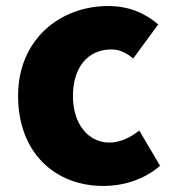

<svg xmlns="http://www.w3.org/2000/svg" viewBox="-20 -603 577 637"><path d="M323 14C383 14 455 -4 511 -53L442 -170C413 -147 379 -130 343 -130C274 -130 222 -190 222 -285C222 -379 271 -439 350 -439C374 -439 396 -430 422 -409L505 -522C462 -559 408 -583 339 -583C180 -583 40 -473 40 -285C40 -96 163 14 323 14Z"/></svg>

Font: Noto Sans JP Black
Style: Regular
Weight: 900
Designer: Ryoko NISHIZUKA 西塚涼子 (kana, bopomofo & ideographs); Paul D. Hunt (Latin, Greek & Cyrillic); Sandoll Communications 산돌커뮤니
Foundry: Adobe
Version: Version 2.002;hotconv 1.0.116;makeotfexe 2.5.65601